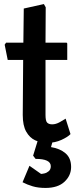

<svg xmlns="http://www.w3.org/2000/svg" viewBox="-20 -699 378 945"><path d="M213 4Q180 4 153 -8.5Q126 -21 109 -51Q92 -81 92 -133L94 -404H18L3 -479L10 -489H95L97 -657L196 -679L205 -663L204 -489H306Q311 -489 311 -483V-404H204V-133Q204 -103 212.5 -95Q221 -87 237 -87Q255 -87 274.5 -98Q294 -109 303 -115L327 -39Q314 -25 282.5 -10.5Q251 4 213 4ZM204 226Q168 226 141 218Q114 210 91 198L125 117L182 157Q187 157 198.5 154.5Q210 152 220 143.5Q230 135 230 119Q230 83 155 83L143 67L171 -24H245L231 25Q275 32 302.5 55.5Q330 79 330 123Q330 165 297.5 195.5Q265 226 204 226Z"/></svg>

Font: Kreon Light SemiBold
Style: Regular
Weight: 600
Version: Version 2.002